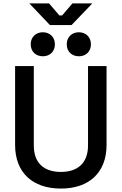

<svg xmlns="http://www.w3.org/2000/svg" viewBox="-20 -1085 709 1119"><path d="M335 14C499 14 601 -79 601 -240V-700H493V-237C493 -138 436 -83 335 -83C233 -83 177 -138 177 -237V-700H68V-240C68 -79 170 14 335 14ZM151 -1065 271 -939H397L518 -1065H402L342 -995H326L266 -1065ZM159 -827C159 -784 189 -757 230 -757C270 -757 300 -784 300 -827C300 -869 270 -897 230 -897C189 -897 159 -869 159 -827ZM369 -827C369 -784 399 -757 440 -757C480 -757 510 -784 510 -827C510 -869 480 -897 440 -897C399 -897 369 -869 369 -827Z"/></svg>

Font: Meta Space Medium
Style: Regular
Weight: 500
Designer: Meta Pool / Florian Karsten
Foundry: Meta Pool / Florian Karsten
Version: Version 2.000;Glyphs 3.1.1 (3137)